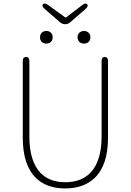

<svg xmlns="http://www.w3.org/2000/svg" viewBox="-20 -1046 734 1079"><path d="M183 -45Q108 -117 108 -272V-702Q108 -726 127 -726Q145 -726 145 -702V-280Q145 -142 206 -76Q257 -22 347 -22Q437 -22 489 -76Q551 -142 551 -280V-702Q551 -726 569 -726Q587 -726 587 -702V-272Q587 -117 511 -45Q449 13 346 13Q243 13 183 -45ZM240.5 -801Q225 -801 215 -810.5Q205 -820 205 -836.5Q205 -853 215 -862.5Q225 -872 240.5 -872Q256 -872 266 -862.5Q276 -853 276 -836.5Q276 -820 266 -810.5Q256 -801 240.5 -801ZM452 -801Q436 -801 426 -810.5Q416 -820 416 -836.5Q416 -853 426.5 -862.5Q437 -872 452 -872Q467 -872 477.5 -862.5Q488 -853 488 -836.5Q488 -820 478 -810.5Q468 -801 452 -801ZM347 -910Q330 -910 317 -921L231 -996Q213 -1011 221 -1022Q229 -1032 249 -1019L344 -950Q349 -946 354 -950L443 -1018Q462 -1032 470 -1022Q479 -1012 461 -996L376 -922Q363 -910 347 -910Z"/></svg>

Font: Resource Han Rounded KR ExtraLight
Style: Regular
Weight: 250
Designer: Cyano Hao (round all glyphs); Ryoko NISHIZUKA 西塚涼子 (kana, bopomofo & ideographs); Paul D. Hunt (Latin, Greek & Cyrillic)
Foundry: Cyano Hao
Version: 0.990